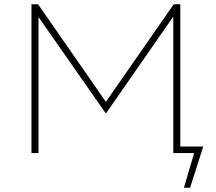

<svg xmlns="http://www.w3.org/2000/svg" viewBox="-20 -720 1014 903"><path d="M845 163H874L936 -31H828V-700H797L478 -241L159 -700H128V0H161V-640L478 -186L795 -642V0H893Z"/></svg>

Font: Chess Sans ExtraLight
Style: Regular
Weight: 275
Designer: Wolf Bōese
Foundry: Wolf Bōese
Version: Version 7.223;Glyphs 3.3 (3306)